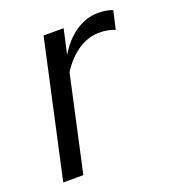

<svg xmlns="http://www.w3.org/2000/svg" viewBox="-99 -572 575 647"><g transform="rotate(-20 188.0 -248.5)"><path d="M19 0 126 -488H198L178 -399Q206 -446 244 -471.5Q282 -497 325 -497Q338 -497 352.5 -494.5Q367 -492 376 -488L361 -422Q352 -427 336.5 -430Q321 -433 306 -433Q266 -433 230 -409.5Q194 -386 166 -342L91 0Z"/></g></svg>

Font: Red Hat Text
Style: Italic
Weight: 400
Italic angle: -12°
Designer: Pentagram / MCKL
Foundry: Pentagram / MCKL
Version: Version 1.005; Red Hat Text Italic